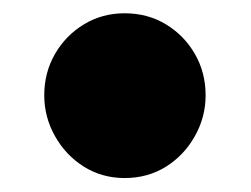

<svg xmlns="http://www.w3.org/2000/svg" viewBox="-20 -398 368 282"><path d="M163 -136.5Q130 -136.5 103.2 -153.2Q76.5 -170 60.8 -198Q45 -226 45 -258Q45 -291.5 60.8 -318.8Q76.5 -346 103.2 -362.2Q130 -378.5 163 -378.5Q197 -378.5 223.8 -362.2Q250.5 -346 266.2 -318.8Q282 -291.5 282 -258Q282 -226 266.2 -198Q250.5 -170 223.8 -153.2Q197 -136.5 163 -136.5Z"/></svg>

Font: Fraunces Black
Style: Regular
Weight: 900
Version: Version 1.000;[b76b70a41]